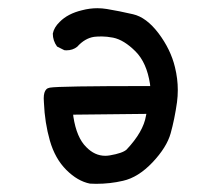

<svg xmlns="http://www.w3.org/2000/svg" viewBox="-20 -453 540 465"><path d="M208 -363.8Q215.3 -364.7 226.8 -364.7Q238.3 -364.7 253.9 -361.8Q280.3 -356.4 308.1 -328.6Q335.4 -301.3 343.3 -249.5L343.8 -244.6H338.9Q121.6 -244.6 100.6 -240.7Q95.2 -239.7 92.3 -236.8Q85.9 -230.5 85.9 -214.8Q85.9 -212.9 86.4 -204.1Q88.4 -155.8 100.8 -112.3Q113.3 -68.8 140.6 -41.5Q168 -14.2 197.8 -8.3Q205.6 -7.8 212.9 -7.8Q246.6 -7.8 277.8 -15.1Q314.9 -23.4 349.4 -59.8Q383.8 -96.2 393.3 -130.1Q402.8 -164.1 408.7 -205.6Q410.6 -220.2 410.6 -234.9Q410.6 -262.2 403.8 -290Q393.6 -333 363.8 -372.6Q334.5 -411.1 302.2 -418.5Q268.6 -426.3 238.8 -431.2Q227.1 -433.1 215.8 -433.1Q197.3 -433.1 178.7 -428.2Q144 -419.9 124.5 -399.9Q110.8 -386.7 107.9 -371.6Q107.9 -354.5 118.2 -340.3L135.7 -331.5Q138.2 -331.1 140.6 -331.1Q156.2 -331.1 167 -339.8Q185.5 -360.4 208 -363.8ZM234.9 -75.7Q209.5 -75.7 189 -96.7Q165.5 -119.6 157.7 -170.4L157.2 -175.3L334.5 -177.2L333.5 -172.4Q327.1 -133.8 286.6 -90.8Q276.9 -82 246.1 -76.7Q240.2 -75.7 234.9 -75.7Z"/></svg>

Font: Bakudai
Style: Light
Weight: 300
Version: Version 1.48